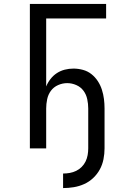

<svg xmlns="http://www.w3.org/2000/svg" viewBox="-20 -755 640 977"><path d="M301 202V128Q318 128 335 125Q352 122 367.5 114.5Q383 107 395.5 94.5Q408 82 415.5 66.5Q423 51 426 34Q429 17 429 0V-203Q429 -226 424 -250Q419 -274 405 -293Q391 -312 368.5 -322Q346 -332 322 -332Q298 -332 275.5 -322Q253 -312 239 -293Q225 -274 220 -250Q215 -226 215 -203V0H132V-735H520V-661H215V-315Q223 -335 237 -353Q251 -371 269.5 -383Q288 -395 309.5 -400.5Q331 -406 354 -406Q378 -406 402 -399.5Q426 -393 445 -378Q464 -363 477.5 -342.5Q491 -322 498.5 -298.5Q506 -275 509 -251Q512 -227 512 -203V0Q512 28 506.5 55.5Q501 83 488 107Q475 131 454.5 150.5Q434 170 408.5 181.5Q383 193 355.5 197.5Q328 202 301 202Z"/></svg>

Font: Zed Sans Extended
Style: Regular
Weight: 400
Width: 7
Designer: Belleve Invis
Foundry: Belleve Invis
Version: Version 1.0.0; ttfautohint (v1.8.4)